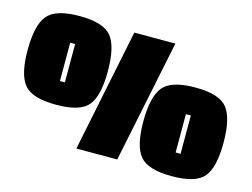

<svg xmlns="http://www.w3.org/2000/svg" viewBox="-89 -780 1230 939"><g transform="rotate(15 525.5 -310.0)"><path d="M207.5 -630Q329 -630 369.5 -579.5Q410 -529 410 -404.5Q410 -280 369.5 -230.5Q329 -181 207.5 -181Q86 -181 45 -230.5Q4 -280 4 -404.5Q4 -529 45 -579.5Q86 -630 207.5 -630ZM844.5 -439Q966 -439 1006.5 -388.5Q1047 -338 1047 -213.5Q1047 -89 1006.5 -39.5Q966 10 844.5 10Q723 10 682 -39.5Q641 -89 641 -213.5Q641 -338 682 -388.5Q723 -439 844.5 -439ZM694 -621 566 0H359L486 -621ZM221 -298V-492H196V-298ZM858 -107V-301H833V-107Z"/></g></svg>

Font: Passion One Black
Style: Regular
Weight: 900
Designer: Alejandro Lo Celso
Foundry: Fontstage
Version: Version 1.002